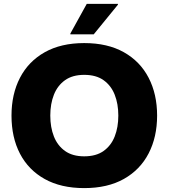

<svg xmlns="http://www.w3.org/2000/svg" viewBox="-20 -953 865 985"><path d="M39 -360Q39 -470 82.5 -554Q126 -638 209.5 -685Q293 -732 412 -732Q532 -732 615.5 -685Q699 -638 742.5 -554Q786 -470 786 -360Q786 -250 742.5 -166Q699 -82 615.5 -35Q532 12 412 12Q293 12 209.5 -34.5Q126 -81 82.5 -164.5Q39 -248 39 -360ZM238 -360Q238 -300 256.5 -253Q275 -206 313.5 -178.5Q352 -151 412 -151Q473 -151 511.5 -178.5Q550 -206 568.5 -253Q587 -300 587 -360Q587 -420 568.5 -467Q550 -514 511.5 -541.5Q473 -569 412 -569Q352 -569 313.5 -541.5Q275 -514 256.5 -467Q238 -420 238 -360ZM341 -777V-781L425 -933H585V-929L461 -777Z"/></svg>

Font: Kufam ExtraBold
Style: Regular
Weight: 800
Designer: Wael Morcos, Artur Schmal
Foundry: Original Type
Version: Version 1.300; ttfautohint (v1.8.3)